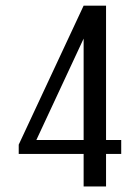

<svg xmlns="http://www.w3.org/2000/svg" viewBox="-20 -550 500 686"><path d="M46.9 -33.2 278.8 -529.8H358.9V-49.8H413.1V0H358.9V116.2H278.8V0H46.9ZM278.8 -49.8V-412.1L109.9 -49.8Z"/></svg>

Font: Pfennig
Style: Medium
Weight: 500
Version: Version 20120410 ; ttfautohint (v0.8)